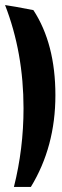

<svg xmlns="http://www.w3.org/2000/svg" viewBox="-20 -625 247 759"><path d="M73 -197Q73 -417 0 -605Q30 -601 112 -585Q199 -452 199 -248.5Q199 -45 102 114H35Q73 -37 73 -197Z"/></svg>

Font: Ruslan Display
Style: Regular
Weight: 400
Version: Version 1.000